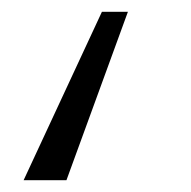

<svg xmlns="http://www.w3.org/2000/svg" viewBox="-20 -305 323 325"><path d="M92.5 0H20L152.5 -285H196.5Z"/></svg>

Font: Acari Sans Neue
Style: Regular
Weight: 400
Designer: Alfredo Marco Pradil (font), Cristiano Sobral (main changes)
Foundry: Hanken Design Co. (font), Cristiano Sobral (main changes)
Version: Version 2.459;March 19, 2022;FontCreator 14.0.0.2808 64-bit;